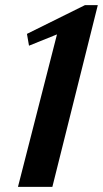

<svg xmlns="http://www.w3.org/2000/svg" viewBox="-20 -728 401 748"><path d="M50 0 202 -594 93 -550 85 -596 311 -708H361L184 0Z"/></svg>

Font: Volkhov
Style: Bold Italic
Weight: 700
Designer: Cyreal (www.cyreal.org)
Foundry: Cyreal (www.cyreal.org)
Version: Version 1.001